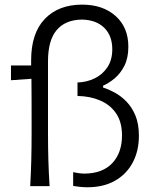

<svg xmlns="http://www.w3.org/2000/svg" viewBox="-20 -797 670 822"><path d="M354.3 4.7Q423.2 4.7 472.4 -23.3Q521.6 -51.2 548.1 -101Q574.7 -150.8 574.7 -215.9Q574.7 -266.2 559.8 -302.2Q544.8 -338.2 521.4 -362.1Q497.9 -386 471.4 -400.5Q444.9 -414.9 421.3 -422.2V-430.1Q446.1 -440.9 471 -461.6Q495.9 -482.4 512.7 -515.7Q529.5 -549.1 529.5 -596.9Q529.5 -679.9 474.9 -728.5Q420.3 -777.2 331.7 -777.2Q230.7 -777.2 172 -716.2Q113.3 -655.2 113.3 -538.9V-516.8H27V-453.5L114.6 -459.7Q115.1 -415 115.2 -370.2Q115.3 -325.4 115.3 -280.7V-228.7Q115.3 -164.6 113.9 -111.1Q112.5 -57.6 109.3 0H192.3Q188.6 -57.6 187.1 -111.1Q185.5 -164.6 185.5 -228.7V-534.5Q185.5 -624.2 222.5 -668.1Q259.5 -712 330.3 -713.2Q391.7 -712 426.2 -678.1Q460.7 -644.2 460.7 -586Q460.7 -540.4 439.8 -509.1Q418.9 -477.7 385.1 -461.4Q351.3 -445.1 311.8 -443.9V-386.1Q365.3 -385.4 408.6 -366.9Q451.9 -348.5 477.1 -311.5Q502.3 -274.5 502.3 -217.1Q502.3 -142.9 460.8 -98.7Q419.3 -54.5 342.4 -53.8Q328.5 -53.8 315.3 -55.9Q302.2 -58.1 293.2 -59.9V-0.9Q305.8 1.2 322.4 3Q338.9 4.7 354.3 4.7Z"/></svg>

Font: Pinar-VF-FD
Style: Regular
Weight: 300
Designer: Amin Abedi
Version: Version 3.0